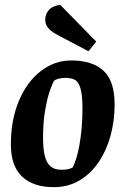

<svg xmlns="http://www.w3.org/2000/svg" viewBox="-20 -763 519 794"><path d="M202 11Q118 11 71.5 -32.5Q25 -76 25 -166Q25 -267 58 -345.5Q91 -424 148 -468.5Q205 -513 275 -513Q361 -513 407.5 -471Q454 -429 454 -331Q454 -264 437.5 -203Q421 -142 388.5 -93.5Q356 -45 309 -17Q262 11 202 11ZM234 -61Q251 -61 262 -63.5Q273 -66 281 -71Q289 -87 296 -110Q303 -133 308.5 -163.5Q314 -194 317.5 -231.5Q321 -269 321 -314Q321 -371 312.5 -398.5Q304 -426 288.5 -433.5Q273 -441 249 -441Q237 -441 222.5 -437.5Q208 -434 204 -429Q199 -423 187.5 -391.5Q176 -360 167 -309Q158 -258 158 -193Q158 -149 165 -119.5Q172 -90 188.5 -75.5Q205 -61 234 -61ZM346 -551 253 -600Q227 -613 207.5 -624.5Q188 -636 177.5 -649.5Q167 -663 167 -682Q167 -703 181 -720.5Q195 -738 229 -743L378 -591Z"/></svg>

Font: Faustina Light
Style: Bold Italic
Weight: 700
Italic angle: -8°
Version: Version 1.200